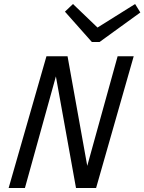

<svg xmlns="http://www.w3.org/2000/svg" viewBox="-20 -935 718 955"><path d="M258 -555 104 0H23L211 -655H316L414 -110L565 -655H645L458 0H358ZM437 -726 303 -877 343 -915 465 -798 652 -915 678 -873 475 -726Z"/></svg>

Font: Intel One Mono
Style: Italic
Weight: 400
Italic angle: -16°
Monospace: yes
Designer: Fred Shallcrass
Foundry: Frere-Jones Type LLC
Version: Version 1.400;hotconv 1.1.0;makeotfexe 2.6.0;FJTRelease1.4